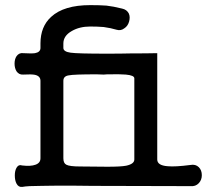

<svg xmlns="http://www.w3.org/2000/svg" viewBox="-20 -731 831 753"><path d="M506.8 -423.8V-105.5Q506.8 -87.9 474.6 -81.1Q454.1 -77.1 401.4 -77.1L294.9 -78.1Q252.9 -78.1 240.2 -85Q228.5 -90.8 228.5 -110.4V-414.1Q228.5 -432.6 250 -435.5Q268.6 -439.5 359.4 -439.5L386.7 -438.5L400.4 -439.5Q454.1 -440.4 473.6 -438.5Q506.8 -435.5 506.8 -423.8ZM343.8 -2 726.6 -1Q747.1 1 759.8 -12.7Q771.5 -25.4 771.5 -43.9Q771.5 -63.5 759.8 -75.2Q747.1 -87.9 726.6 -84Q667 -76.2 637.7 -79.1Q596.7 -82 596.7 -105.5V-522.5Q555.7 -521.5 492.2 -521.5Q456.1 -520.5 399.4 -520.5Q283.2 -520.5 256.8 -524.4Q228.5 -528.3 228.5 -543V-560.5Q228.5 -590.8 261.7 -609.4Q292 -627 334 -627Q362.3 -627 386.7 -625Q415 -621.1 437.5 -614.3Q454.1 -609.4 467.8 -620.1Q481.4 -628.9 486.3 -646.5Q491.2 -664.1 485.4 -677.7Q477.5 -693.4 459 -697.3Q423.8 -706.1 397.5 -709Q372.1 -710.9 334 -710.9Q230.5 -710.9 180.7 -665Q138.7 -627 138.7 -560.5V-543Q138.7 -526.4 117.2 -522.5Q104.5 -520.5 70.3 -522.5Q54.7 -524.4 44.9 -510.7Q37.1 -499 37.1 -481.4Q37.1 -463.9 44.9 -451.2Q54.7 -437.5 70.3 -438.5Q103.5 -440.4 117.2 -437.5Q138.7 -432.6 138.7 -414.1V-110.4Q138.7 -91.8 119.1 -85Q100.6 -78.1 67.4 -82Q52.7 -86.9 44.9 -73.2Q38.1 -61.5 38.1 -43Q38.1 -23.4 44.9 -10.7Q52.7 3.9 67.4 2Q87.9 -2 141.6 -2Q174.8 -2.9 262.7 -2.9Z"/></svg>

Font: Gungsuh
Style: Regular
Weight: 400
Version: Version 2.21